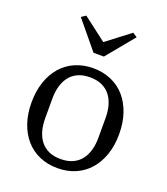

<svg xmlns="http://www.w3.org/2000/svg" viewBox="-142 -866 848 976"><g transform="rotate(20 282.0 -377.5)"><path d="M282 -37Q319 -37 346.5 -49.5Q374 -62 391.5 -84.5Q409 -107 417.5 -137.5Q426 -168 426 -204V-312Q426 -348 417.5 -378.5Q409 -409 391.5 -431.5Q374 -454 346.5 -466.5Q319 -479 282 -479Q244 -479 217 -466.5Q190 -454 172.5 -431.5Q155 -409 146.5 -378.5Q138 -348 138 -312V-204Q138 -168 146.5 -137.5Q155 -107 172.5 -84.5Q190 -62 217 -49.5Q244 -37 282 -37ZM282 12Q229 12 185 -7Q141 -26 110 -61.5Q79 -97 62 -146.5Q45 -196 45 -258Q45 -319 62 -369Q79 -419 110 -454.5Q141 -490 185 -509Q229 -528 282 -528Q335 -528 379 -509Q423 -490 454 -454.5Q485 -419 502 -369Q519 -319 519 -258Q519 -196 502 -146.5Q485 -97 454 -61.5Q423 -26 379 -7Q335 12 282 12ZM132 -751 156 -767 283 -670 410 -767 434 -751 311 -602H255Z"/></g></svg>

Font: IBM Plex Serif
Style: Regular
Weight: 400
Designer: Mike Abbink, Paul van der Laan, Pieter van Rosmalen
Foundry: Bold Monday
Version: Version 3.001